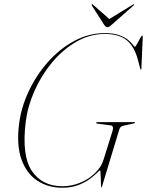

<svg xmlns="http://www.w3.org/2000/svg" viewBox="-20 -869 688 899"><path d="M471 -714Q512.5 -714 538.8 -704.2Q565 -694.5 580 -682Q595 -669.5 602 -659.8Q609 -650 611.5 -650Q614.5 -650 621.5 -663Q628.5 -676 635.8 -689Q643 -702 645 -702Q648.5 -702 648.5 -696.5L642 -547.5Q642 -543 640 -543Q638 -543 636.5 -548L626 -588Q609 -652 572.8 -681Q536.5 -710 471 -710Q400.5 -710 337.2 -673.5Q274 -637 223.8 -576.5Q173.5 -516 141.5 -443.5Q109.5 -371 100.5 -299Q81 -140 129.2 -68.5Q177.5 3 272 3Q316.5 3 356.8 -14Q397 -31 425.5 -59Q454 -87 464 -119L507 -256Q514 -280 498 -282L437 -290Q430 -291 430.5 -294Q430.5 -297 434.5 -297H609.5Q612.5 -297 612.5 -295Q612 -292 606 -291L556 -280Q542.5 -277 538 -261L458 3Q456 9 453.5 9Q453 9 452.8 -3.2Q452.5 -15.5 452 -31.2Q451.5 -47 450.8 -59.2Q450 -71.5 449 -71.5Q446 -71.5 434 -59.2Q422 -47 400 -30.8Q378 -14.5 346.2 -2.2Q314.5 10 271.5 10Q205 10 154.8 -23Q104.5 -56 80.8 -121.8Q57 -187.5 69 -285.5Q78 -363 113.2 -439Q148.5 -515 203.2 -577.2Q258 -639.5 326.8 -676.8Q395.5 -714 471 -714ZM504 -754Q497.5 -748 492.8 -744.8Q488 -741.5 482.5 -741.5Q475 -741.5 467 -754L410 -843Q408 -847 410 -849Q412 -850.5 415.5 -847L492 -780L601.5 -847Q607 -850.5 608 -849Q610 -847 605 -843Z"/></svg>

Font: Fraunces 144pt Thin
Style: Italic
Weight: 100
Italic angle: -16°
Version: Version 1.000;[b76b70a41]